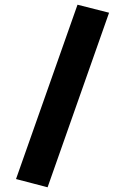

<svg xmlns="http://www.w3.org/2000/svg" viewBox="-20 -692 531 815"><path d="M48 68 309 -672 443 -638 182 103Z"/></svg>

Font: Athiti
Style: Bold
Weight: 700
Designer: CadsonDemak Team
Foundry: CadsonDemak
Version: Version 1.033